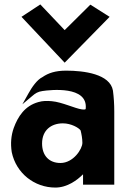

<svg xmlns="http://www.w3.org/2000/svg" viewBox="-20 -824 574 867"><path d="M172 -476C147 -464 124 -430 109 -403L81 -353L125 -390C140 -403 151 -410 172 -413C206 -418 378 -438 367 -333C367 -331 366 -328 350 -330C319 -334 260 -363 214 -367C192 -369 173 -369 153 -363C92 -346 61 -298 42 -246C30 -212 27 -176 33 -137C53 -41 136 23 230 23C284 23 329 -11 355 -37V10H496V-320C496 -354 494 -384 490 -415C477 -490 359 -505 279 -505C230 -505 198 -494 172 -476ZM253 -88C202 -88 170 -121 170 -176C170 -236 211 -267 264 -267C301 -267 336 -247 344 -235C348 -219 352 -198 352 -179C352 -151 311 -88 253 -88ZM77 -748 272 -541 475 -748 388 -803 272 -688 162 -804Z"/></svg>

Font: Bluebird
Style: SfBdNrw
Weight: 700
Designer: Jasper
Foundry: Cannot Into Space Fonts
Version: Version 0.98